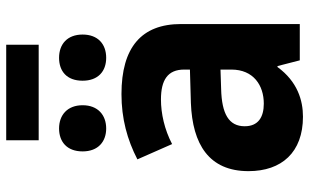

<svg xmlns="http://www.w3.org/2000/svg" viewBox="-204 -758 972 603"><g transform="rotate(-90 281.5 -456.0)"><path d="M143 -820H443V-922H143ZM402 -608C445 -608 475 -634 475 -682C475 -730 445 -756 402 -756C360 -756 330 -732 330 -682C330 -634 359 -608 402 -608ZM180 -608C222 -608 253 -634 253 -682C253 -730 222 -756 180 -756C139 -756 108 -732 108 -682C108 -633 139 -608 180 -608ZM217 10C268 10 327 -7 373 -70H376L394 0H508V-373C508 -497 435 -560 288 -560C211 -560 145 -542 83 -510L131 -401C177 -425 227 -436 271 -436C332 -436 365 -415 365 -363V-345L260 -342C130 -337 46 -285 46 -161C46 -57 105 10 217 10ZM258 -113C215 -113 187 -131 187 -173C187 -223 226 -245 304 -247L365 -249V-215C365 -145 315 -113 258 -113Z"/></g></svg>

Font: Noto Sans Mono SemiCondensed ExtraBold
Style: Regular
Weight: 800
Width: 4
Designer: Monotype Design Team
Foundry: Monotype Imaging Inc.
Version: Version 2.014